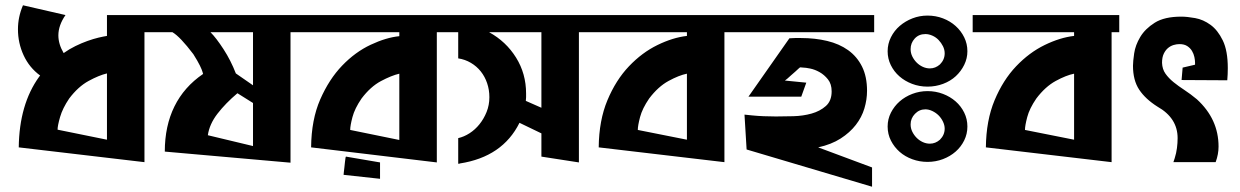

<svg xmlns="http://www.w3.org/2000/svg" viewBox="-20 -614 4696 727"><path d="M385 -85V-336Q355 -329 315.5 -307.5Q276 -286 242 -241Q217 -204 207.5 -171Q198 -138 198 -123ZM221 -413Q242 -428 265.5 -439.5Q289 -451 311.5 -459Q334 -467 353 -471.5Q372 -476 385 -478V-557H555V-492H527V0L51 -56Q53 -219 128 -323L132 -328Q91 -358 69.5 -404.5Q48 -451 48 -503Q48 -550 67 -594L228 -557Q201 -518 201 -480Q201 -447 221 -413Z M1108 -492H1080V2L604 -40Q604 -137 640.5 -211Q677 -285 749 -334L747 -341Q745 -349 737 -365.5Q729 -382 712 -409Q662 -475 633 -492H553V-557H1108ZM879 -261Q834 -223 803.5 -183.5Q773 -144 767 -102L938 -61V-224ZM938 -492H777Q799 -470 826.5 -427.5Q854 -385 873 -336L938 -291Z M1665 -492H1634V1L1158 -56Q1159 -161 1192.5 -237.5Q1226 -314 1275.5 -365.5Q1325 -417 1383.5 -444.5Q1442 -472 1492 -477V-492H1106V-557H1665ZM1492 -84V-335Q1462 -328 1422.5 -307Q1383 -286 1349 -241Q1323 -203 1314.5 -170.5Q1306 -138 1306 -122ZM1419 1V63L1281 48L1282 37Q1283 30 1284 20Q1285 10 1286 1Q1287 -8 1288 -14.5Q1289 -21 1290 -21Z M2201 -492H2172V1L2030 -21V-109L1947 -149Q1883 -20 1721 5Q1720 6 1718 6H1715V-91Q1737 -96 1758 -109.5Q1779 -123 1795.5 -143.5Q1812 -164 1822.5 -190Q1833 -216 1833 -246Q1833 -274 1824.5 -299Q1816 -324 1800.5 -343.5Q1785 -363 1763 -376Q1741 -389 1715 -393V-492H1662V-557H2201ZM2030 -206V-492H1832Q1896 -457 1934 -396Q1972 -335 1972 -260Q1972 -253 1972 -246Q1972 -239 1971 -232Z M2752 -492H2723V0L2247 -56Q2248 -158 2280 -234.5Q2312 -311 2361.5 -363Q2411 -415 2469.5 -443.5Q2528 -472 2581 -478V-492H2197V-557H2752ZM2581 -85V-335Q2551 -329 2511.5 -307.5Q2472 -286 2438 -241Q2412 -203 2403.5 -170.5Q2395 -138 2395 -122Z M3282 20V93L2807 -48L2799 -180L2828 -177Q2848 -175 2871 -174Q2894 -173 2918 -173Q2948 -173 2984.5 -174Q3021 -175 3053 -184Q3085 -193 3107 -212.5Q3129 -232 3129 -268Q3129 -296 3115 -313.5Q3101 -331 3083 -341Q3065 -351 3047.5 -354.5Q3030 -358 3022 -358L3010 -359Q3009 -359 3004 -354.5Q2999 -350 2991.5 -343Q2984 -336 2975.5 -329Q2967 -322 2961 -316L2952 -309L3033 -301L3014 -248H2814L2969 -469L2990 -470H3013Q3066 -470 3112 -459Q3158 -448 3191.5 -424Q3225 -400 3244 -362Q3263 -324 3263 -270Q3263 -237 3253 -203.5Q3243 -170 3220.5 -141Q3198 -112 3163 -89.5Q3128 -67 3078 -56ZM3290 -557V-492H2748V-557Z M3492 -555Q3523 -555 3550.5 -544.5Q3578 -534 3598.5 -515.5Q3619 -497 3631 -472.5Q3643 -448 3643 -420Q3643 -393 3631 -368.5Q3619 -344 3599 -325.5Q3579 -307 3551 -296.5Q3523 -286 3492 -286Q3461 -286 3433.5 -296.5Q3406 -307 3385.5 -325Q3365 -343 3353 -367.5Q3341 -392 3341 -420Q3341 -448 3353.5 -473Q3366 -498 3387 -516Q3408 -534 3435 -544.5Q3462 -555 3492 -555ZM3539 -370Q3557 -388 3557 -412Q3557 -426 3550.5 -439Q3544 -452 3534 -462.5Q3524 -473 3510.5 -479Q3497 -485 3484 -485Q3459 -485 3443.5 -468Q3428 -451 3428 -428Q3428 -413 3434.5 -400Q3441 -387 3451 -377Q3461 -367 3474 -361Q3487 -355 3501 -355Q3522 -355 3539 -370ZM3492 -269Q3523 -269 3550.5 -258.5Q3578 -248 3598.5 -230Q3619 -212 3631 -187.5Q3643 -163 3643 -135Q3643 -107 3631 -82.5Q3619 -58 3598.5 -40Q3578 -22 3550.5 -11.5Q3523 -1 3492 -1Q3462 -1 3434.5 -11Q3407 -21 3386.5 -39Q3366 -57 3353.5 -81.5Q3341 -106 3341 -135Q3341 -163 3353.5 -187.5Q3366 -212 3386.5 -230Q3407 -248 3434.5 -258.5Q3462 -269 3492 -269ZM3539 -85Q3557 -103 3557 -127Q3557 -140 3550.5 -153.5Q3544 -167 3534 -177Q3524 -187 3510.5 -193.5Q3497 -200 3484 -200Q3461 -200 3444.5 -183Q3428 -166 3428 -143Q3428 -128 3434.5 -115Q3441 -102 3451 -92Q3461 -82 3474 -76Q3487 -70 3501 -70Q3522 -70 3539 -85Z M4218 -492H4189V0L3713 -56Q3714 -158 3746 -234.5Q3778 -311 3827.5 -363Q3877 -415 3935.5 -443.5Q3994 -472 4047 -478V-492H3663V-557H4218ZM4047 -85V-335Q4017 -329 3977.5 -307.5Q3938 -286 3904 -241Q3878 -203 3869.5 -170.5Q3861 -138 3861 -122Z M4583 0H4423L4428 -15Q4434 -34 4436.5 -53.5Q4439 -73 4439 -91Q4439 -167 4363 -210Q4317 -239 4293.5 -274.5Q4270 -310 4270 -365Q4270 -381 4274.5 -412Q4279 -443 4297.5 -474Q4316 -505 4352.5 -528Q4389 -551 4453 -551Q4475 -551 4505.5 -545.5Q4536 -540 4563.5 -520Q4591 -500 4610 -461Q4629 -422 4629 -356Q4629 -345 4628.5 -333Q4628 -321 4627 -310L4454 -311L4458 -358L4505 -369V-377Q4505 -386 4502.5 -398Q4500 -410 4493.5 -421Q4487 -432 4475.5 -439.5Q4464 -447 4446 -447Q4435 -447 4423.5 -443.5Q4412 -440 4402.5 -432Q4393 -424 4386.5 -410.5Q4380 -397 4380 -376Q4381 -352 4393 -335Q4405 -318 4423.5 -303Q4442 -288 4465 -273Q4488 -258 4512 -238Q4594 -163 4594 -59Q4594 -30 4583 0Z"/></svg>

Font: Shorif Bongobondhu ANSI V1
Style: Regular
Weight: 400
Designer: Shorif Uddin Shishir, Shorif art & Design, e-mail : shorifart@gmail.com, facebook : Shorif2001
Foundry: Lipighor Font Foundry
Version: Designed by Shorif Uddin Shishir | Developed by Niladri Shek